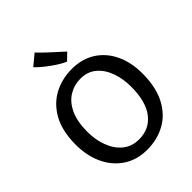

<svg xmlns="http://www.w3.org/2000/svg" viewBox="-277 -1161 1318 1318"><g transform="rotate(-45 382.0 -502.0)"><path d="M379 8Q275.5 10 200 -39.2Q124.5 -88.5 84.5 -176.2Q44.5 -264 47 -377Q49.5 -501.5 96.2 -584.5Q143 -667.5 220.8 -709Q298.5 -750.5 394 -751Q493 -751.5 566.5 -704.8Q640 -658 679.8 -572.5Q719.5 -487 717 -372Q714.5 -247.5 670 -163.8Q625.5 -80 550 -37Q474.5 6 379 8ZM382 -82Q481 -82 539.5 -156.8Q598 -231.5 598 -377Q598 -454 574.8 -518.8Q551.5 -583.5 505.2 -622.8Q459 -662 390 -662Q329.5 -662 278.5 -631Q227.5 -600 196.8 -535.5Q166 -471 166 -370Q166 -293.5 190.2 -227.8Q214.5 -162 262.5 -122Q310.5 -82 382 -82ZM458 -857.5 408.5 -809.5Q391 -816 364.8 -831.5Q338.5 -847 310 -867.5Q281.5 -888 256.8 -908.8Q232 -929.5 217.5 -946.5L295.5 -1011.5Q296.5 -1008.5 312.8 -992.2Q329 -976 352.5 -954Q376 -932 399.8 -910.5Q423.5 -889 440 -874Q456.5 -859 458 -857.5Z"/></g></svg>

Font: Koeln Type Sans
Style: Regular
Weight: 400
Designer: Eben Sorkin
Foundry: Eben Sorkin
Version: Version 2.001